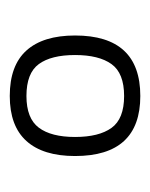

<svg xmlns="http://www.w3.org/2000/svg" viewBox="24 -718 314 403"><g transform="rotate(-90 181.5 -517.0)"><path d="M181 -380Q55 -380 55 -517Q55 -584 86.5 -619Q118 -654 181 -654Q245 -654 276.5 -619Q308 -584 308 -517Q308 -380 181 -380ZM181 -414Q229 -414 248 -440.5Q267 -467 267 -517Q267 -567 248 -593Q229 -619 181 -619Q134 -619 114.5 -593Q95 -567 95 -517Q95 -467 114 -440.5Q133 -414 181 -414Z"/></g></svg>

Font: Kanit ExtraLight
Style: Regular
Weight: 275
Designer: Katatrad Team
Foundry: CadsonDemak
Version: Version 2.000; ttfautohint (v1.8.3)